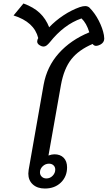

<svg xmlns="http://www.w3.org/2000/svg" viewBox="-20 -1075 620 1105"><path d="M143 -76Q143 -82 145 -98L231 -587Q250 -692 318.5 -768.5Q387 -845 494 -889Q478 -942 449 -969Q348 -934 267 -832Q257 -820 248.5 -813.5Q240 -807 230 -807Q221 -807 211 -813Q194 -822 194 -836Q194 -846 200 -856Q177 -949 58 -986L115 -1055Q173 -1034 208.5 -1000.5Q244 -967 263 -918Q299 -956 345 -986.5Q391 -1017 439 -1034Q457 -1040 470 -1040Q484 -1040 494 -1032Q526 -1000 548.5 -956Q571 -912 578 -873Q580 -859 580 -853Q580 -830 557 -818Q543 -811 533 -811Q521 -811 513 -822Q433 -788 390.5 -734Q348 -680 331 -587L259 -180Q278 -187 293 -187Q327 -187 346.5 -167Q366 -147 366 -112Q366 -59 330.5 -24.5Q295 10 238 10Q195 10 169 -13.5Q143 -37 143 -76ZM298 -99Q298 -114 288 -123.5Q278 -133 262 -133Q241 -133 225.5 -118Q210 -103 210 -83Q210 -68 220.5 -58Q231 -48 247 -48Q268 -48 283 -63.5Q298 -79 298 -99Z"/></svg>

Font: Niramit Medium
Style: Italic
Weight: 500
Italic angle: -10°
Designer: Katatrad Aksorn Co.,Ltd.
Foundry: Cadson Demak Co.,Ltd.
Version: Version 1.000; ttfautohint (v1.6)